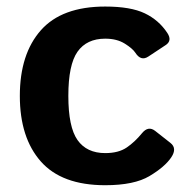

<svg xmlns="http://www.w3.org/2000/svg" viewBox="-20 -542 570 572"><path d="M39.1 -256.3Q39.1 -380.9 101.6 -451.7Q164.1 -522.5 293.5 -522.5Q369.1 -522.5 411.1 -502.4Q453.1 -482.4 478.5 -443.8Q493.7 -420.9 473.6 -407.7L421.9 -373.5Q399.9 -358.9 383.3 -384.8Q375 -397.5 351.6 -412.1Q328.1 -426.8 293.5 -426.8Q238.3 -426.8 210.9 -387.9Q183.6 -349.1 183.6 -256.3Q183.6 -163.6 210.9 -124.8Q238.3 -85.9 293.5 -85.9Q333 -85.9 357.4 -102.5Q381.8 -119.1 403.3 -145.5Q421.9 -168 442.4 -151.9L487.8 -116.2Q508.3 -100.1 490.2 -73.2Q471.2 -44.9 425.5 -17.6Q379.9 9.8 293.5 9.8Q164.1 9.8 101.6 -61Q39.1 -131.8 39.1 -256.3Z"/></svg>

Font: Istok Web
Style: Bold
Weight: 700
Designer: Andrey V. Panov
Foundry: Andrey V. Panov
Version: Version 1.0.2g